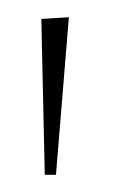

<svg xmlns="http://www.w3.org/2000/svg" viewBox="-20 -770 140 223"><path d="M28 -748 32 -567H45L60 -750Z"/></svg>

Font: Italiana
Style: Regular
Weight: 400
Designer: Santiago Orozco
Foundry: Santiago Orozco
Version: Version 1.000;PS 001.001;hotconv 1.0.56